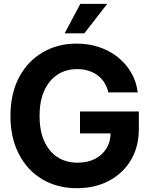

<svg xmlns="http://www.w3.org/2000/svg" viewBox="-20 -965 779 996"><path d="M379.4 11.2Q276.4 11.2 198.7 -35.4Q121.1 -82 77.6 -166.3Q34.2 -250.5 34.2 -363.3Q34.2 -480 79.1 -564.2Q124 -648.4 201.7 -693.6Q279.3 -738.8 377 -738.8Q439.5 -738.8 493.9 -720.7Q548.3 -702.6 590.8 -668.7Q633.3 -634.8 660.4 -588.6Q687.5 -542.5 694.3 -485.8H542Q535.6 -513.2 522 -535.4Q508.3 -557.6 487.3 -573.5Q466.3 -589.4 439.7 -597.9Q413.1 -606.4 380.9 -606.4Q320.8 -606.4 276.9 -576.9Q232.9 -547.4 209 -493.2Q185.1 -439 185.1 -363.3Q185.1 -288.6 209 -234.1Q232.9 -179.7 277.3 -150.4Q321.8 -121.1 382.8 -121.1Q434.1 -121.1 472.4 -140.6Q510.7 -160.2 532.2 -194.8Q553.7 -229.5 553.7 -275.9L588.4 -272.9H395V-386.7H700.2V-294.4Q700.2 -203.1 658.9 -134.3Q617.7 -65.4 545.4 -27.1Q473.1 11.2 379.4 11.2ZM315.4 -792 396.5 -944.8H536.1L417.5 -792Z"/></svg>

Font: Inter 28pt
Style: Bold
Weight: 700
Designer: Rasmus Andersson
Foundry: rsms
Version: Version 4.001;git-66647c0bb